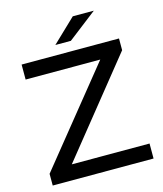

<svg xmlns="http://www.w3.org/2000/svg" viewBox="-128 -981 913 1076"><g transform="rotate(-15 328.5 -443.5)"><path d="M628 -87V0H43V-68L483 -613H50V-700H615V-632L177 -87ZM397 -887H519L351 -757H261Z"/></g></svg>

Font: APTA Sans Medium
Style: Bold
Weight: 500
Version: Version 7.200